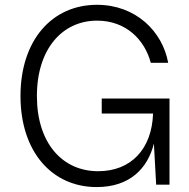

<svg xmlns="http://www.w3.org/2000/svg" viewBox="-20 -757 776 787"><path d="M376.5 9.8C512.2 9.8 585.4 -66.9 610.8 -168.5L620.1 0H674.8V-353H397V-291.5H607.4C602.5 -145.5 516.6 -55.2 382.3 -55.2C235.8 -55.2 131.3 -170.4 131.3 -363.3C131.3 -558.1 236.8 -672.4 377.9 -672.4C496.1 -672.4 572.8 -594.7 598.1 -499.5H669.4C646 -628.4 536.6 -737.3 377.4 -737.3C192.9 -737.3 64 -591.8 64 -363.3C64 -135.7 192.4 9.8 376.5 9.8Z"/></svg>

Font: Raveo Light
Style: Regular
Weight: 300
Designer: Jakub Foglar, Rasmus Andersson (Inter)
Foundry: Jakubfoglar.com
Version: Version 1.100;Glyphs 3.2.3 (3260)